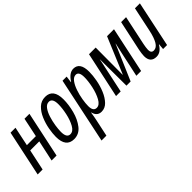

<svg xmlns="http://www.w3.org/2000/svg" viewBox="8 -1213 2113 2113"><g transform="rotate(-45 1064.5 -156.5)"><path d="M77 0 129 -245H270L217 0H294L408 -536H331L284 -312H144L191 -536H114L0 0Z M786 -383Q786 -546 662 -546Q599 -546 555.5 -504.5Q512 -463 485 -399.5Q458 -336 446 -269Q434 -202 434 -151Q434 10 560 10Q638 10 688 -54Q738 -118 762 -209.5Q786 -301 786 -383ZM512 -150Q512 -189 520.5 -244.5Q529 -300 546 -354Q563 -408 589.5 -443.5Q616 -479 652 -479Q708 -479 708 -385Q708 -324 691.5 -247Q675 -170 644 -114Q613 -58 568 -58Q512 -58 512 -150Z M925 -138Q925 -179 934.5 -236.5Q944 -294 963 -350Q982 -406 1009.5 -443Q1037 -480 1072 -480Q1121 -480 1121 -394Q1121 -333 1104 -254Q1087 -175 1055 -116.5Q1023 -58 979 -58Q925 -58 925 -138ZM837 233 880 32Q889 -9 897 -65H900Q918 10 987 10Q1041 10 1081 -31.5Q1121 -73 1148 -137Q1175 -201 1188 -271Q1201 -341 1201 -398Q1201 -546 1100 -546Q1034 -546 980 -459H977L987 -536H923L761 233Z M1292 0 1357 -305Q1363 -333 1368.5 -358.5Q1374 -384 1379 -411H1380L1382 0H1447L1624 -411H1626Q1619 -381 1612.5 -352Q1606 -323 1599 -292L1536 0H1610L1724 -536H1616L1439 -114H1437L1439 -536H1335L1220 0Z M1955 -68H1958L1952 0H2014L2127 -536H2050L1989 -248Q1970 -158 1941 -109Q1912 -60 1869 -60Q1828 -60 1828 -110Q1828 -128 1831.5 -149Q1835 -170 1839 -192L1912 -536H1835L1759 -181Q1755 -160 1751.5 -135.5Q1748 -111 1748 -93Q1748 10 1842 10Q1910 10 1955 -68Z"/></g></svg>

Font: Noto Sans Display Condensed
Style: Italic
Weight: 400
Width: 3
Designer: Monotype Design team
Foundry: Monotype Imaging Inc.
Version: 1.000